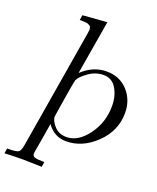

<svg xmlns="http://www.w3.org/2000/svg" viewBox="-167 -800 891 1091"><g transform="rotate(20 278.0 -255.0)"><path d="M-4.9 194.8 0 164.1H3.9Q57.1 164.1 69.1 155Q81.1 146 86.9 108.9L207 -610.8Q209 -623 209 -629.9Q209 -637.7 207 -643.8Q205.1 -649.9 199 -653.6Q192.9 -657.2 188.5 -659.2Q184.1 -661.1 173.1 -662.1Q162.1 -663.1 157 -663.1Q151.9 -663.1 138.2 -663.1L143.1 -693.8L290 -705.1L234.9 -377.9Q301.8 -440.9 382.8 -440.9Q461.9 -440.9 511.5 -387Q561 -333 561 -253.9Q561 -146 479.5 -67.4Q397.9 11.2 299.8 11.2Q228 11.2 184.1 -50.8Q175.3 3.4 167.2 50.8Q159.2 98.1 156 115Q152.8 131.8 152.8 139.2Q152.8 154.3 167 159.2Q181.2 164.1 216.8 164.1H225.1L220.2 194.8Q121.1 191.9 110.8 191.9Q54.2 191.9 -4.9 194.8ZM191.9 -98.1Q191.9 -74.2 219.5 -43.2Q247.1 -12.2 293.9 -12.2Q363.8 -12.2 420.9 -89.6Q478 -167 478 -266.1Q478 -326.2 451.4 -371.1Q424.8 -416 373 -416Q326.2 -416 284.7 -387Q243.2 -357.9 231.9 -334Q229 -328.1 219 -269Q209 -210 200.4 -154.5Q191.9 -99.1 191.9 -98.1Z"/></g></svg>

Font: CMU Serif Extra
Style: RomanSlanted
Weight: 500
Italic angle: -9.46001°
Version: Version 0.7.0